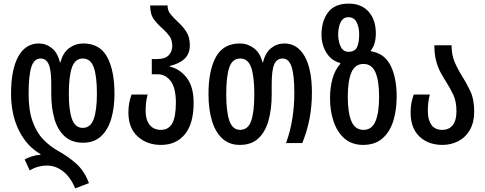

<svg xmlns="http://www.w3.org/2000/svg" viewBox="-20 -790 2679 1060"><path d="M395 250Q370 189 329 156.5Q288 124 238 124Q215 124 191 130.5Q167 137 144 151L116 90Q132 81 155.5 73.5Q179 66 204 64V61Q127 17 84 -71Q41 -159 41 -272Q41 -406 81 -478Q121 -550 194 -550Q234 -550 266 -524.5Q298 -499 311 -446H314Q327 -499 362 -524.5Q397 -550 439 -550Q531 -550 571.5 -475.5Q612 -401 612 -272Q612 -195 594 -134Q576 -73 537.5 -37.5Q499 -2 439 -2Q376 -2 337 -37.5Q298 -73 280.5 -134Q263 -195 263 -271V-325Q263 -405 248.5 -436Q234 -467 204 -467Q168 -467 153 -420Q138 -373 138 -272Q138 -179 160.5 -118Q183 -57 219.5 -19.5Q256 18 299 42Q360 76 403.5 116Q447 156 471 221ZM437 -84Q480 -84 497.5 -133Q515 -182 515 -272Q515 -370 497.5 -418.5Q480 -467 437 -467Q395 -467 377.5 -418.5Q360 -370 360 -272Q360 -181 377.5 -132.5Q395 -84 437 -84Z M869 10Q791 10 740 -36.5Q689 -83 689 -168Q689 -198 693 -219.5Q697 -241 706 -268H795Q789 -245 786.5 -224Q784 -203 784 -177Q784 -129 806 -101Q828 -73 868 -73Q910 -73 930.5 -108Q951 -143 951 -224Q951 -303 923 -341.5Q895 -380 850 -380H818V-464H846Q891 -464 911 -484.5Q931 -505 931 -536Q931 -568 916.5 -589Q902 -610 881 -629Q854 -652 831.5 -680.5Q809 -709 809 -760H905Q905 -731 922 -711Q939 -691 963 -668Q988 -646 1008 -616Q1028 -586 1028 -540Q1028 -494 1000 -466.5Q972 -439 918 -426V-422Q972 -410 1010.5 -361Q1049 -312 1049 -222Q1049 -108 1001 -49Q953 10 869 10Z M1304 10Q1245 10 1206.5 -26Q1168 -62 1149.5 -125.5Q1131 -189 1131 -271Q1131 -401 1172 -475.5Q1213 -550 1305 -550Q1346 -550 1381 -524.5Q1416 -499 1429 -446H1432Q1445 -499 1477 -524.5Q1509 -550 1550 -550Q1622 -550 1662 -479Q1702 -408 1702 -278Q1702 -205 1689.5 -138Q1677 -71 1649 0H1559Q1583 -65 1594 -135.5Q1605 -206 1605 -277Q1605 -374 1590 -420.5Q1575 -467 1540 -467Q1509 -467 1494.5 -436Q1480 -405 1480 -325V-269Q1480 -188 1462.5 -125Q1445 -62 1406.5 -26Q1368 10 1304 10ZM1306 -73Q1349 -73 1366.5 -122Q1384 -171 1384 -270Q1384 -369 1366.5 -418Q1349 -467 1306 -467Q1263 -467 1246 -418Q1229 -369 1229 -270Q1229 -173 1246.5 -123Q1264 -73 1306 -73Z M1985 10Q1923 10 1882.5 -25Q1842 -60 1822 -118.5Q1802 -177 1802 -248Q1802 -306 1815.5 -355Q1829 -404 1859 -438V-442Q1809 -455 1782 -499Q1755 -543 1755 -598Q1755 -674 1791.5 -722Q1828 -770 1905 -770Q1976 -770 2015.5 -725Q2055 -680 2055 -606Q2055 -578 2048.5 -553.5Q2042 -529 2027 -511V-508Q2031 -507 2034.5 -506Q2038 -505 2042 -504Q2108 -489 2139 -422.5Q2170 -356 2170 -256Q2170 -182 2151 -121.5Q2132 -61 2091 -25.5Q2050 10 1985 10ZM1904 -504Q1938 -504 1950.5 -528.5Q1963 -553 1963 -600Q1963 -639 1949 -667Q1935 -695 1904 -695Q1874 -695 1860.5 -667Q1847 -639 1847 -600Q1847 -561 1861 -532.5Q1875 -504 1904 -504ZM1987 -73Q2033 -73 2053 -120.5Q2073 -168 2073 -256Q2073 -343 2053 -390Q2033 -437 1987 -437Q1940 -437 1920 -390Q1900 -343 1900 -255Q1900 -169 1920 -121Q1940 -73 1987 -73Z M2423 10Q2344 10 2295.5 -36.5Q2247 -83 2247 -168Q2247 -198 2251 -219.5Q2255 -241 2264 -268H2353Q2347 -245 2344.5 -224Q2342 -203 2342 -177Q2342 -129 2361.5 -101Q2381 -73 2421 -73Q2459 -73 2479.5 -99Q2500 -125 2500 -175Q2500 -230 2483 -266Q2466 -302 2445 -335Q2429 -360 2413.5 -388Q2398 -416 2388 -453Q2378 -490 2378 -540H2473Q2473 -488 2489.5 -449Q2506 -410 2528 -375Q2554 -334 2576 -288Q2598 -242 2598 -174Q2598 -115 2574.5 -73.5Q2551 -32 2511 -11Q2471 10 2423 10Z"/></svg>

Font: Noto Sans Georgian ExtraCondensed Medium
Style: Regular
Weight: 500
Width: 2
Designer: Monotype Design Team, Akaki Razmadze
Foundry: Google LLC
Version: Version 2.005; ttfautohint (v1.8.4.7-5d5b)